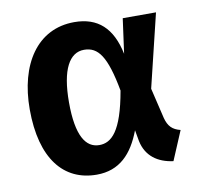

<svg xmlns="http://www.w3.org/2000/svg" viewBox="-71 -664 786 756"><g transform="rotate(-10 322.0 -286.5)"><path d="M273 -590C124 -590 41 -461 41 -282C41 -84 125 17 257 17C348 17 401 -39 435 -129L443 -84C456 -23 501 9 563 17L612 -99C580 -107 564 -123 555 -157L526 -279L597 -572H464L445 -433C423 -539 367 -590 273 -590ZM292 -476C348 -476 380 -434 406 -293C378 -133 335 -96 287 -96C233 -96 198 -148 198 -282C198 -414 234 -476 292 -476Z"/></g></svg>

Font: Glow Sans SC Normal
Style: Bold
Weight: 700
Designer: Ryoko NISHIZUKA (kana, bopomofo & ideographs); Paul D. Hunt (Latin, Greek & Cyrillic); Sandoll Communications, Soo-young
Version: Version 0.93